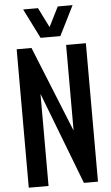

<svg xmlns="http://www.w3.org/2000/svg" viewBox="-69 -1165 701 1209"><g transform="rotate(-5 281.0 -560.5)"><path d="M187.5 0H62.5V-875H156.2L375 -334V-875H500V0H411.1L187.5 -582ZM343.8 -1121.1H437.5L343.8 -933.6H218.8L125 -1121.1H218.8L281.2 -996.1Z"/></g></svg>

Font: Oswald
Style: Book
Weight: 400
Designer: vernon adams
Foundry: vernon adams
Version: Version 1.000